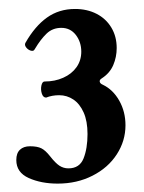

<svg xmlns="http://www.w3.org/2000/svg" viewBox="-20 -664 328 437"><path d="M17.1 -299.8Q17.1 -315.4 25.4 -323.2Q33.7 -331.1 48.3 -331.1Q64.9 -331.1 74.2 -326.4Q83.5 -321.8 94.2 -308.1Q106 -293 115.2 -286.9Q124.5 -280.8 135.7 -280.8Q161.1 -280.8 170.2 -303.5Q179.2 -326.2 179.2 -358.9Q179.2 -388.2 170.4 -408Q161.6 -427.7 147 -437.5Q132.3 -447.3 114.7 -447.3Q98.6 -447.3 85 -441.9Q78.1 -441.9 75.2 -450.9Q72.3 -460 74.2 -469.2Q76.2 -478.5 81.5 -478.5Q105 -478.5 124 -487.1Q143.1 -495.6 154.1 -511Q165 -526.4 165 -546.4Q165 -568.4 152.6 -584.5Q140.1 -600.6 119.6 -600.6Q99.6 -600.6 85.9 -587.4Q72.3 -574.2 60.1 -553.7L58.6 -551.3Q56.2 -546.9 49.8 -548.8Q43.5 -550.8 39.3 -556.4Q35.2 -562 38.1 -566.9Q59.6 -604.5 86.9 -624Q114.3 -643.6 150.9 -643.6Q178.2 -643.6 199.7 -632.6Q221.2 -621.6 233.4 -601.3Q245.6 -581.1 245.6 -554.7Q245.6 -534.2 237.8 -515.9Q230 -497.6 211.9 -485.8Q206.1 -482.4 207 -478Q208 -473.6 213.9 -471.2Q237.3 -460 251.5 -434.8Q265.6 -409.7 265.6 -378.9Q265.6 -343.3 245.8 -312.7Q226.1 -282.2 190.7 -264.2Q155.3 -246.1 111.3 -246.1Q73.7 -246.1 45.4 -258.8Q17.1 -271.5 17.1 -299.8Z"/></svg>

Font: Junicode Two Beta VF
Style: Regular
Weight: 400
Designer: Peter S. Baker
Foundry: Briery Creek Software
Version: Version 1.031 beta; ttfautohint (v1.8.1.43-b0c9)